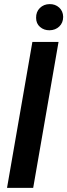

<svg xmlns="http://www.w3.org/2000/svg" viewBox="-20 -915 328 935"><path d="M265.1 -710.9 141.6 0H14.2L137.7 -710.9ZM155.8 -828.1Q155.3 -857.4 174.1 -876Q192.9 -894.5 221.2 -895Q249 -895.5 268.1 -878.2Q287.1 -860.8 287.6 -833Q287.6 -804.2 268.8 -786.1Q250 -768.1 221.7 -767.6Q194.3 -767.1 175 -783.7Q155.8 -800.3 155.8 -828.1Z"/></svg>

Font: Roboto Condensed SemiBold
Style: Italic
Weight: 600
Italic angle: -12°
Designer: Christian Robertson
Foundry: Google
Version: Version 3.008; 2023